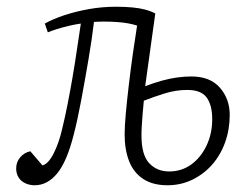

<svg xmlns="http://www.w3.org/2000/svg" viewBox="-20 -536 722 570"><path d="M113 -466Q138 -480 171.5 -491Q205 -502 244 -509Q283 -516 324 -516Q351 -516 372.5 -514Q394 -512 411 -507.5Q428 -503 441 -496L411 -280Q437 -290 460.5 -296.5Q484 -303 506 -306Q528 -309 548 -309Q604 -309 633 -275.5Q662 -242 662 -195Q662 -152 648.5 -114Q635 -76 610 -47.5Q585 -19 551 -2.5Q517 14 477 14Q434 14 405.5 -4.5Q377 -23 363.5 -57Q350 -91 350 -137Q350 -161 353.5 -199.5Q357 -238 362.5 -284.5Q368 -331 374.5 -377Q381 -423 387 -460Q363 -468 328.5 -470.5Q294 -473 259 -471Q253 -420 242.5 -358.5Q232 -297 221 -238Q210 -179 199 -137Q179 -57 150 -21.5Q121 14 83 14Q68 14 55 8Q42 2 35 -9.5Q28 -21 28 -36Q28 -55 40 -69Q52 -83 70 -87L106 -45Q123 -49 139 -80Q155 -111 165 -155Q173 -188 180.5 -226Q188 -264 195 -304.5Q202 -345 208 -386Q214 -427 220 -466Q205 -464 185.5 -459.5Q166 -455 148.5 -449.5Q131 -444 122 -440ZM407 -237Q405 -217 403.5 -198.5Q402 -180 401 -164Q400 -148 400 -134Q400 -76 423 -51.5Q446 -27 482 -27Q519 -27 547.5 -47.5Q576 -68 593 -103.5Q610 -139 610 -182Q610 -224 593.5 -246.5Q577 -269 536 -269Q502 -269 468.5 -258.5Q435 -248 407 -237Z"/></svg>

Font: Literata 18pt ExtraLight
Style: Italic
Weight: 250
Italic angle: -2°
Designer: Latin by Veronika Burian and Jose Scaglione. Greek by Irene Vlachou. Cyrillic by Vera Evstafieva
Foundry: TypeTogether
Version: Version 3.103;gftools[0.9.29]